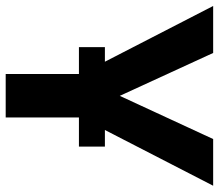

<svg xmlns="http://www.w3.org/2000/svg" viewBox="-66 -684 751 658"><g transform="rotate(90 309.0 -355.5)"><path d="M483 -251V-340H426L617 -711H457L309 -391L162 -711H1L192 -340H142V-251H234V0H383V-251Z"/></g></svg>

Font: Asimov
Style: Regular
Weight: 500
Designer: Google
Version: Version 2.000980; 2014